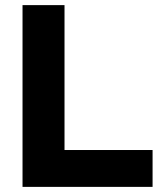

<svg xmlns="http://www.w3.org/2000/svg" viewBox="-20 -730 625 750"><path d="M576 0V-144H232V-710H68V0Z"/></svg>

Font: Raleway
Style: ExtraBold
Weight: 800
Designer: Matt McInerney, Pablo Impallari, Rodrigo Fuenzalida
Foundry: Matt McInerney, Pablo Impallari, Rodrigo Fuenzalida
Version: Version 3.000